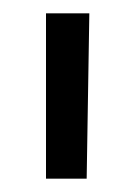

<svg xmlns="http://www.w3.org/2000/svg" viewBox="-20 -740 198 288"><path d="M110 -472Q111 -535 112 -596Q113 -657 114 -720H49V-472Z"/></svg>

Font: Josefin Slab Thin SemiBold
Style: Regular
Weight: 600
Version: Version 2.000